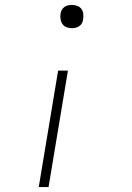

<svg xmlns="http://www.w3.org/2000/svg" viewBox="-20 -548 540 783"><path d="M273 -433Q262 -433 251.5 -437Q241 -441 235 -449.5Q229 -458 227 -469.5Q225 -481 227 -492Q228 -500 232 -507.5Q236 -515 242.5 -519.5Q249 -524 257 -526Q265 -528 273 -528Q284 -528 295 -524Q306 -520 312 -511.5Q318 -503 319.5 -491.5Q321 -480 319 -469Q318 -461 314.5 -454Q311 -447 304 -442Q297 -437 289 -435Q281 -433 273 -433ZM138 215 217 -260H257L178 215Z"/></svg>

Font: Iosevka Term Curly XLt Obl
Style: Regular
Weight: 200
Italic angle: -9°
Designer: Belleve Invis
Foundry: Belleve Invis
Version: Version 32.3.0